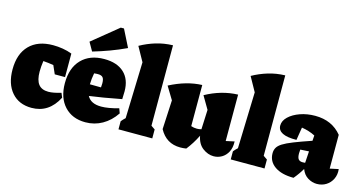

<svg xmlns="http://www.w3.org/2000/svg" viewBox="-81 -1140 2862 1515"><g transform="rotate(15 1350.0 -383.0)"><path d="M231 14Q128 14 68.5 -54.5Q9 -123 9 -241Q9 -368 77.5 -438Q146 -508 270 -508Q309 -508 349 -501.5Q389 -495 425 -481V-289H341L311 -357Q270 -364 227 -367Q220 -320 220 -279Q220 -210 246 -176.5Q272 -143 327 -143Q348 -143 373.5 -148Q399 -153 430 -162L445 -126Q373 14 231 14Z M671 14Q563 14 499.5 -55Q436 -124 436 -243Q436 -368 503.5 -437.5Q571 -507 689 -507Q793 -507 850.5 -453.5Q908 -400 908 -302L906 -238Q823 -222 760.5 -211.5Q698 -201 645 -194Q674 -138 760 -138Q817 -138 902 -162L916 -124Q871 -57 808 -21.5Q745 14 671 14ZM639 -377Q630 -330 629 -285L720 -284L722 -317Q722 -351 710.5 -365Q699 -379 670 -379Q663 -379 655.5 -378.5Q648 -378 639 -377ZM579 -539 539 -609 749 -780H775L846 -639Q780 -608 713.5 -583.5Q647 -559 579 -539Z M939 0V-66Q946 -75 954 -83.5Q962 -92 971 -100L985 -560L920 -677Q979 -710 1044.5 -730Q1110 -750 1183 -752V-95L1215 -73V0Z M1275 -92 1287 -330 1224 -434Q1361 -505 1487 -509V-173Q1510 -165 1535 -165Q1552 -165 1571 -170L1578 -330L1517 -434Q1646 -505 1780 -509V-130L1849 -145Q1851 -93 1832.5 -58.5Q1814 -24 1783.5 -6.5Q1753 11 1718 11Q1671 11 1628.5 -21Q1586 -53 1574 -118Q1540 -49 1495 8Q1482 10 1470 11Q1458 12 1446 12Q1331 12 1275 -92Z M1856 0V-66Q1863 -75 1871 -83.5Q1879 -92 1888 -100L1902 -560L1837 -677Q1896 -710 1961.5 -730Q2027 -750 2100 -752V-95L2132 -73V0Z M2372 12Q2274 12 2218 -27Q2162 -66 2162 -133Q2162 -158 2173 -178Q2184 -198 2213 -216.5Q2242 -235 2297.5 -257Q2353 -279 2441 -309L2444 -353Q2396 -378 2334 -388L2317 -283Q2164 -281 2164 -360Q2164 -399 2198.5 -432Q2233 -465 2289.5 -485Q2346 -505 2412 -505Q2550 -505 2629 -408V-132L2699 -147Q2704 -102 2686.5 -66Q2669 -30 2636 -9.5Q2603 11 2561 11Q2523 11 2487.5 -10.5Q2452 -32 2435 -77Q2409 -32 2372 12ZM2364 -186Q2364 -152 2375 -138.5Q2386 -125 2409 -125Q2420 -125 2430 -126L2436 -221L2366 -217Q2364 -201 2364 -186Z"/></g></svg>

Font: Piazzolla Black
Style: Regular
Weight: 900
Designer: Juan Pablo del Peral
Foundry: Huerta Tipografica
Version: Version 1.330